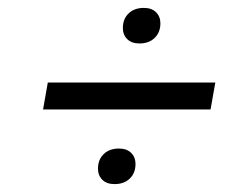

<svg xmlns="http://www.w3.org/2000/svg" viewBox="-20 -577 622 486"><path d="M89 -300 101 -368H525L513 -300ZM270 -111Q250 -111 239 -122Q228 -133 228 -150Q228 -173 242.5 -187Q257 -201 281 -201Q301 -201 312 -190Q323 -179 323 -162Q323 -139 308.5 -125Q294 -111 270 -111ZM333 -467Q313 -467 302 -478Q291 -489 291 -506Q291 -529 305.5 -543Q320 -557 344 -557Q364 -557 375 -546Q386 -535 386 -518Q386 -495 371.5 -481Q357 -467 333 -467Z"/></svg>

Font: Gantari
Style: Italic
Weight: 400
Italic angle: -10°
Designer: Anugrah Pasau
Foundry: Lafontype
Version: Version 1.000; ttfautohint (v1.8.3)